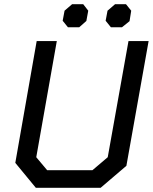

<svg xmlns="http://www.w3.org/2000/svg" viewBox="-20 -896 729 916"><path d="M53 -119 155 -700H251L153 -146L205 -84H421L494 -146L593 -700H689L583 -105L460 0H151ZM279 -797 288 -845 324 -876H377L401 -845L392 -796L358 -766H304ZM484 -797 493 -845 529 -876H581L606 -845L598 -795L562 -766H509Z"/></svg>

Font: Chakra Petch Medium
Style: Italic
Weight: 500
Italic angle: -10°
Designer: Katatrad Aksorn Co.,Ltd.
Foundry: Cadson Demak Co.,Ltd.
Version: Version 1.000; ttfautohint (v1.6)